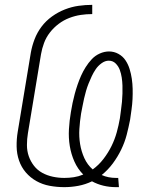

<svg xmlns="http://www.w3.org/2000/svg" viewBox="-20 -763 640 791"><path d="M458 8Q431 8 406 2Q381 -4 359 -16Q332 -3 303 2.5Q274 8 245 8Q214 8 184.5 2.5Q155 -3 130 -17Q105 -31 86.5 -52.5Q68 -74 58.5 -101.5Q49 -129 48.5 -159.5Q48 -190 53 -220L107 -546Q112 -574 122.5 -601.5Q133 -629 151 -653Q169 -677 194 -695Q219 -713 247 -724Q275 -735 303.5 -739Q332 -743 360 -743V-705Q336 -705 312.5 -701.5Q289 -698 265.5 -689Q242 -680 221.5 -664.5Q201 -649 185.5 -629Q170 -609 161.5 -586Q153 -563 149 -540L95 -214Q91 -190 91 -165.5Q91 -141 98.5 -119.5Q106 -98 120 -80Q134 -62 154 -51Q174 -40 197.5 -35Q221 -30 245 -30Q265 -30 284.5 -33Q304 -36 323 -44Q300 -67 286.5 -97.5Q273 -128 267.5 -161.5Q262 -195 264 -230.5Q266 -266 272 -301Q275 -320 279 -339Q283 -358 288 -376.5Q293 -395 299.5 -414Q306 -433 314 -451Q322 -469 333 -486.5Q344 -504 358 -519Q372 -534 391 -542.5Q410 -551 429 -551Q450 -551 468 -541Q486 -531 497 -514.5Q508 -498 514 -478.5Q520 -459 523 -438.5Q526 -418 526.5 -397Q527 -376 526 -355Q525 -334 522 -312.5Q519 -291 516 -270Q510 -239 502 -208Q494 -177 479.5 -147Q465 -117 445 -90Q425 -63 399 -42Q412 -36 427 -33Q442 -30 458 -30Q460 -30 462.5 -30Q465 -30 467 -30L470 8Q467 8 464 8Q461 8 458 8ZM362 -65Q387 -83 406.5 -108.5Q426 -134 439.5 -161.5Q453 -189 461 -218Q469 -247 474 -276Q476 -293 478.5 -310Q481 -327 482.5 -343.5Q484 -360 484.5 -377Q485 -394 484.5 -410.5Q484 -427 481.5 -443.5Q479 -460 473.5 -475Q468 -490 456.5 -501.5Q445 -513 428 -513Q413 -513 398.5 -502.5Q384 -492 374.5 -478Q365 -464 358 -449Q351 -434 345 -419Q339 -404 334.5 -388.5Q330 -373 326.5 -357.5Q323 -342 320 -326Q317 -310 314 -295Q309 -263 307 -231.5Q305 -200 310 -169.5Q315 -139 327.5 -111.5Q340 -84 362 -65Z"/></svg>

Font: Iosevka SS04 XLt Ex Obl
Style: Regular
Weight: 200
Width: 7
Italic angle: -9°
Monospace: yes
Designer: Belleve Invis
Foundry: Belleve Invis
Version: Version 19.0.0; ttfautohint (v1.8.4)